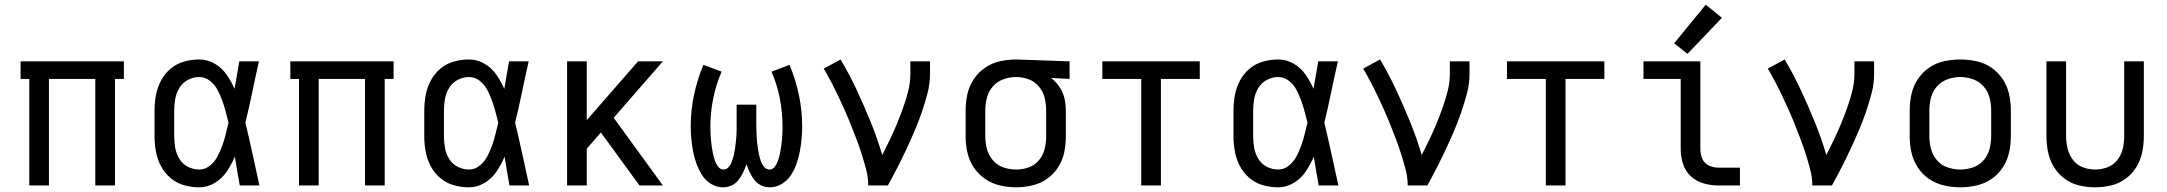

<svg xmlns="http://www.w3.org/2000/svg" viewBox="-20 -792 9256 820"><path d="M105 0H189V-455H387V0H471V-455H509V-530H68V-455H105Z M831 8Q866 8 897.5 -11Q929 -30 949 -60Q969 -90 983 -123Q993 -60 1004 0H1088Q1073 -67 1058.5 -134.5Q1044 -202 1028 -268Q1044 -333 1057.5 -399Q1071 -465 1086 -530H1002Q992 -472 982 -414V-412Q968 -444 948 -473Q928 -502 897 -520Q866 -538 831 -538Q798 -538 766 -529Q734 -520 708.5 -498.5Q683 -477 667.5 -447.5Q652 -418 646 -385.5Q640 -353 640 -320V-210Q640 -177 646 -144.5Q652 -112 667.5 -82.5Q683 -53 708.5 -31.5Q734 -10 766 -1Q798 8 831 8ZM831 -68Q806 -68 783 -79.5Q760 -91 746.5 -113Q733 -135 728.5 -160Q724 -185 724 -210V-320Q724 -345 728.5 -370Q733 -395 746.5 -417Q760 -439 783 -451Q806 -463 831 -463Q856 -463 876.5 -447Q897 -431 908.5 -409Q920 -387 928.5 -364Q937 -341 943.5 -317Q950 -293 956 -268Q950 -244 944 -219Q938 -194 929.5 -170.5Q921 -147 909 -124Q897 -101 876.5 -84.5Q856 -68 831 -68Z M1257 0H1341V-455H1539V0H1623V-455H1661V-530H1220V-455H1257Z M1983 8Q2018 8 2049.5 -11Q2081 -30 2101 -60Q2121 -90 2135 -123Q2145 -60 2156 0H2240Q2225 -67 2210.5 -134.5Q2196 -202 2180 -268Q2196 -333 2209.5 -399Q2223 -465 2238 -530H2154Q2144 -472 2134 -414V-412Q2120 -444 2100 -473Q2080 -502 2049 -520Q2018 -538 1983 -538Q1950 -538 1918 -529Q1886 -520 1860.5 -498.5Q1835 -477 1819.5 -447.5Q1804 -418 1798 -385.5Q1792 -353 1792 -320V-210Q1792 -177 1798 -144.5Q1804 -112 1819.5 -82.5Q1835 -53 1860.5 -31.5Q1886 -10 1918 -1Q1950 8 1983 8ZM1983 -68Q1958 -68 1935 -79.5Q1912 -91 1898.5 -113Q1885 -135 1880.5 -160Q1876 -185 1876 -210V-320Q1876 -345 1880.5 -370Q1885 -395 1898.5 -417Q1912 -439 1935 -451Q1958 -463 1983 -463Q2008 -463 2028.5 -447Q2049 -431 2060.5 -409Q2072 -387 2080.5 -364Q2089 -341 2095.5 -317Q2102 -293 2108 -268Q2102 -244 2096 -219Q2090 -194 2081.5 -170.5Q2073 -147 2061 -124Q2049 -101 2028.5 -84.5Q2008 -68 1983 -68Z M2402 0H2486V-157L2546 -226L2577 -184L2711 0H2811L2601 -289L2811 -530H2705L2486 -279V-530H2402Z M3068 8Q3087 8 3104.5 0Q3122 -8 3134 -23.5Q3146 -39 3154 -56Q3162 -73 3168 -91Q3174 -73 3182 -56Q3190 -39 3202 -23.5Q3214 -8 3231.5 0Q3249 8 3268 8Q3295 8 3319 -6.5Q3343 -21 3358 -44Q3373 -67 3382 -93Q3391 -119 3396 -145.5Q3401 -172 3403.5 -199Q3406 -226 3406 -253Q3406 -320 3392 -386.5Q3378 -453 3352 -515L3275 -486Q3299 -431 3310.5 -371.5Q3322 -312 3322 -253Q3322 -238 3321.5 -223.5Q3321 -209 3319.5 -194Q3318 -179 3316 -164.5Q3314 -150 3311 -136Q3308 -122 3303.5 -108Q3299 -94 3290 -81Q3281 -68 3266 -68Q3252 -68 3243 -79.5Q3234 -91 3229.5 -104Q3225 -117 3222 -130Q3219 -143 3217 -156.5Q3215 -170 3213.5 -183.5Q3212 -197 3211.5 -210.5Q3211 -224 3210.5 -238Q3210 -252 3210 -265V-345H3126V-265Q3126 -252 3126 -238Q3126 -224 3125 -210.5Q3124 -197 3122.5 -183.5Q3121 -170 3119 -156.5Q3117 -143 3114 -130Q3111 -117 3106.5 -104Q3102 -91 3093 -79.5Q3084 -68 3070 -68Q3056 -68 3046.5 -81Q3037 -94 3032.5 -108Q3028 -122 3025 -136Q3022 -150 3020 -164.5Q3018 -179 3016.5 -194Q3015 -209 3014.5 -223.5Q3014 -238 3014 -253Q3014 -312 3026 -371.5Q3038 -431 3062 -486L2984 -515Q2958 -453 2944 -386.5Q2930 -320 2930 -253Q2930 -226 2932.5 -199Q2935 -172 2940 -145.5Q2945 -119 2954.5 -93Q2964 -67 2978.5 -44Q2993 -21 3017 -6.5Q3041 8 3068 8Z M3688 0H3772Q3793 -38 3812.5 -76Q3832 -114 3850 -152.5Q3868 -191 3885 -230.5Q3902 -270 3916 -310.5Q3930 -351 3941 -392.5Q3952 -434 3952 -477V-530H3868V-477Q3868 -440 3859 -404Q3850 -368 3837.5 -333Q3825 -298 3811 -264Q3797 -230 3781 -196.5Q3765 -163 3748 -130Q3727 -201 3699 -270Q3671 -339 3639.5 -406.5Q3608 -474 3570 -538L3498 -499Q3515 -470 3530.5 -440.5Q3546 -411 3560.5 -380.5Q3575 -350 3588.5 -319.5Q3602 -289 3614.5 -257.5Q3627 -226 3639 -194.5Q3651 -163 3661 -131Q3671 -99 3679.5 -66.5Q3688 -34 3688 0Z M4320 8Q4354 8 4388.5 0Q4423 -8 4451.5 -28Q4480 -48 4499 -77.5Q4518 -107 4525 -141Q4532 -175 4532 -210V-320Q4532 -347 4526 -372.5Q4520 -398 4505 -420.5Q4490 -443 4469 -459L4548 -455V-530L4321 -538H4320Q4285 -538 4251 -530.5Q4217 -523 4187.5 -503Q4158 -483 4138.5 -453.5Q4119 -424 4111.5 -389.5Q4104 -355 4104 -320V-210Q4104 -175 4111.5 -141Q4119 -107 4138.5 -77.5Q4158 -48 4187 -28Q4216 -8 4250.5 0Q4285 8 4320 8ZM4320 -68Q4292 -68 4265.5 -77Q4239 -86 4220.5 -107.5Q4202 -129 4195 -156Q4188 -183 4188 -210V-320Q4188 -348 4195 -375Q4202 -402 4220.5 -423Q4239 -444 4265.5 -453.5Q4292 -463 4320 -463Q4347 -463 4373 -453.5Q4399 -444 4417 -422.5Q4435 -401 4441.5 -374Q4448 -347 4448 -320V-210Q4448 -183 4441.5 -156Q4435 -129 4417 -107.5Q4399 -86 4373 -77Q4347 -68 4320 -68Z M4854 0H4938V-455H5104V-530H4688V-455H4854Z M5439 8Q5474 8 5505.5 -11Q5537 -30 5557 -60Q5577 -90 5591 -123Q5601 -60 5612 0H5696Q5681 -67 5666.5 -134.5Q5652 -202 5636 -268Q5652 -333 5665.5 -399Q5679 -465 5694 -530H5610Q5600 -472 5590 -414V-412Q5576 -444 5556 -473Q5536 -502 5505 -520Q5474 -538 5439 -538Q5406 -538 5374 -529Q5342 -520 5316.5 -498.5Q5291 -477 5275.5 -447.5Q5260 -418 5254 -385.5Q5248 -353 5248 -320V-210Q5248 -177 5254 -144.5Q5260 -112 5275.5 -82.5Q5291 -53 5316.5 -31.5Q5342 -10 5374 -1Q5406 8 5439 8ZM5439 -68Q5414 -68 5391 -79.5Q5368 -91 5354.5 -113Q5341 -135 5336.5 -160Q5332 -185 5332 -210V-320Q5332 -345 5336.5 -370Q5341 -395 5354.5 -417Q5368 -439 5391 -451Q5414 -463 5439 -463Q5464 -463 5484.5 -447Q5505 -431 5516.5 -409Q5528 -387 5536.5 -364Q5545 -341 5551.5 -317Q5558 -293 5564 -268Q5558 -244 5552 -219Q5546 -194 5537.5 -170.5Q5529 -147 5517 -124Q5505 -101 5484.5 -84.5Q5464 -68 5439 -68Z M5992 0H6076Q6097 -38 6116.5 -76Q6136 -114 6154 -152.5Q6172 -191 6189 -230.5Q6206 -270 6220 -310.5Q6234 -351 6245 -392.5Q6256 -434 6256 -477V-530H6172V-477Q6172 -440 6163 -404Q6154 -368 6141.5 -333Q6129 -298 6115 -264Q6101 -230 6085 -196.5Q6069 -163 6052 -130Q6031 -201 6003 -270Q5975 -339 5943.5 -406.5Q5912 -474 5874 -538L5802 -499Q5819 -470 5834.5 -440.5Q5850 -411 5864.5 -380.5Q5879 -350 5892.5 -319.5Q5906 -289 5918.5 -257.5Q5931 -226 5943 -194.5Q5955 -163 5965 -131Q5975 -99 5983.5 -66.5Q5992 -34 5992 0Z M6582 0H6666V-455H6832V-530H6416V-455H6582Z M7317 0H7411V-76H7317Q7297 -76 7277.5 -85.5Q7258 -95 7250 -114.5Q7242 -134 7242 -155V-530H6999V-455H7158V-155Q7158 -124 7167.5 -93Q7177 -62 7200.5 -40Q7224 -18 7255 -9Q7286 0 7317 0ZM7187 -562 7334 -716 7265 -772 7130 -607Z M7720 0H7804Q7825 -38 7844.5 -76Q7864 -114 7882 -152.5Q7900 -191 7917 -230.5Q7934 -270 7948 -310.5Q7962 -351 7973 -392.5Q7984 -434 7984 -477V-530H7900V-477Q7900 -440 7891 -404Q7882 -368 7869.5 -333Q7857 -298 7843 -264Q7829 -230 7813 -196.5Q7797 -163 7780 -130Q7759 -201 7731 -270Q7703 -339 7671.5 -406.5Q7640 -474 7602 -538L7530 -499Q7547 -470 7562.5 -440.5Q7578 -411 7592.5 -380.5Q7607 -350 7620.5 -319.5Q7634 -289 7646.5 -257.5Q7659 -226 7671 -194.5Q7683 -163 7693 -131Q7703 -99 7711.5 -66.5Q7720 -34 7720 0Z M8352 8Q8387 8 8421.5 0Q8456 -8 8485 -27.5Q8514 -47 8533.5 -77Q8553 -107 8560.5 -141Q8568 -175 8568 -210V-320Q8568 -355 8560.5 -389.5Q8553 -424 8533.5 -453.5Q8514 -483 8485 -503Q8456 -523 8421.5 -530.5Q8387 -538 8352 -538Q8317 -538 8282.5 -530.5Q8248 -523 8219 -503Q8190 -483 8170.5 -453.5Q8151 -424 8143.5 -389.5Q8136 -355 8136 -320V-210Q8136 -175 8143.5 -141Q8151 -107 8170.5 -77Q8190 -47 8219 -27.5Q8248 -8 8282.5 0Q8317 8 8352 8ZM8352 -68Q8325 -68 8298 -77Q8271 -86 8252.5 -107.5Q8234 -129 8227 -156Q8220 -183 8220 -210V-320Q8220 -348 8227 -375Q8234 -402 8252.5 -423Q8271 -444 8298 -453.5Q8325 -463 8352 -463Q8380 -463 8406.5 -453.5Q8433 -444 8451.5 -423Q8470 -402 8477 -375Q8484 -348 8484 -320V-210Q8484 -183 8477 -156Q8470 -129 8451.5 -107.5Q8433 -86 8406.5 -77Q8380 -68 8352 -68Z M8928 8Q8962 8 8996 0Q9030 -8 9058 -28.5Q9086 -49 9104 -78.5Q9122 -108 9129 -142Q9136 -176 9136 -210V-530H9052V-210Q9052 -183 9046 -157Q9040 -131 9023 -109Q9006 -87 8980.5 -77.5Q8955 -68 8928 -68Q8901 -68 8875.5 -77.5Q8850 -87 8833.5 -109Q8817 -131 8810.5 -157Q8804 -183 8804 -210V-530H8720V-210Q8720 -176 8727 -142Q8734 -108 8752 -78.5Q8770 -49 8798 -28.5Q8826 -8 8860 0Q8894 8 8928 8Z"/></svg>

Font: Iosevka SS01 Extended
Style: Regular
Weight: 400
Width: 7
Monospace: yes
Designer: Belleve Invis
Foundry: Belleve Invis
Version: Version 3.4.7; ttfautohint (v1.8.3)